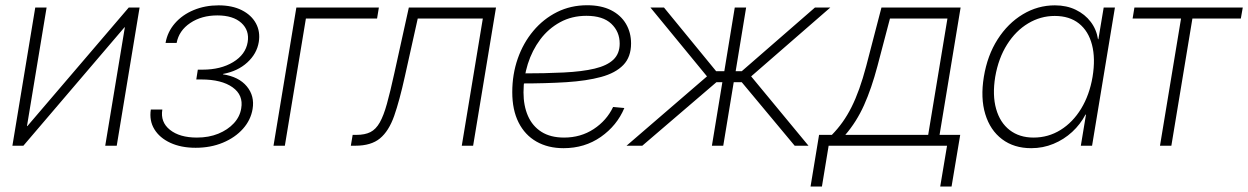

<svg xmlns="http://www.w3.org/2000/svg" viewBox="-20 -551 4719 726"><path d="M421.4 0H377.9L452.1 -447.8H450.7L68.4 0H26.9L113.3 -522.5H156.2L82 -74.2H83.5L466.8 -522.5H507.8Z M719.7 7.8Q664.6 7.8 624 -11Q583.5 -29.8 563.7 -62.3Q543.9 -94.7 550.3 -136.7H593.8Q585.9 -89.4 622.6 -60.1Q659.2 -30.8 724.6 -30.8Q769.5 -30.8 805.4 -45.4Q841.3 -60.1 864.3 -85Q887.2 -109.9 892.1 -141.1Q900.9 -191.4 859.4 -220.9Q817.9 -250.5 741.2 -250.5H722.2L728 -287.6H746.1Q814.5 -287.6 861.6 -316.2Q908.7 -344.7 916.5 -391.6Q923.8 -436 892.6 -464.4Q861.3 -492.7 801.8 -492.7Q742.2 -492.7 699.5 -464.1Q656.7 -435.5 647.9 -388.7H606Q613.3 -430.7 641.4 -462.9Q669.4 -495.1 712.4 -512.9Q755.4 -530.8 806.6 -530.8Q857.9 -530.8 894.3 -512.5Q930.7 -494.1 947.8 -462.6Q964.8 -431.2 958.5 -392.1Q951.2 -347.7 915 -314.7Q878.9 -281.7 823.7 -271.5L822.8 -270Q883.3 -260.7 913.3 -224.4Q943.4 -188 935.1 -138.7Q928.2 -97.2 898.7 -64Q869.1 -30.8 822.8 -11.5Q776.4 7.8 719.7 7.8Z M1412.6 -522.5 1405.8 -481H1136.7L1057.1 0H1014.2L1100.6 -522.5Z M1306.6 0 1313.5 -41H1327.6Q1359.9 -41 1380.6 -51.5Q1401.4 -62 1416 -87.9Q1430.7 -113.8 1443.1 -158.7Q1455.6 -203.6 1470.7 -272.5L1525.9 -522.5H1855.5L1769 0H1726.1L1805.7 -481H1559.6L1510.7 -261.2Q1490.7 -170.4 1470.5 -112.8Q1450.2 -55.2 1416.7 -27.6Q1383.3 0 1323.7 0Z M2110.8 9.3Q2052.2 9.3 2008.5 -15.6Q1964.8 -40.5 1940.9 -87.9Q1917 -135.3 1917 -202.6Q1917 -270 1937.7 -329.3Q1958.5 -388.7 1996.6 -434.1Q2034.7 -479.5 2086.4 -505.4Q2138.2 -531.2 2200.2 -531.2Q2253.4 -531.2 2290.5 -512.5Q2327.6 -493.7 2346.9 -460.9Q2366.2 -428.2 2366.2 -386.7Q2366.2 -335.4 2336.9 -305.2Q2307.6 -274.9 2252.9 -260Q2198.2 -245.1 2121.1 -240.2Q2043.9 -235.4 1947.8 -235.4L1951.7 -273.4Q2042.5 -273.4 2111.8 -276.9Q2181.2 -280.3 2228.3 -291.5Q2275.4 -302.7 2299.3 -325.4Q2323.2 -348.1 2323.2 -386.2Q2323.2 -431.2 2291.5 -461.2Q2259.8 -491.2 2197.3 -491.2Q2142.1 -491.2 2097.9 -467Q2053.7 -442.9 2022.9 -401.9Q1992.2 -360.8 1975.8 -309.1Q1959.5 -257.3 1959.5 -201.7Q1959.5 -151.4 1976.3 -112.8Q1993.2 -74.2 2027.3 -52.5Q2061.5 -30.8 2112.8 -30.8Q2175.8 -30.8 2224.9 -63Q2273.9 -95.2 2298.3 -146.5L2340.8 -142.6Q2313 -76.2 2252 -33.4Q2190.9 9.3 2110.8 9.3Z M2349.1 0 2653.3 -262.2 2439.5 -522.5H2490.7L2688 -281.7H2718.8L2758.3 -522.5H2801.3L2761.7 -281.7H2784.7L3061.5 -522.5H3119.6L2820.3 -262.2L3037.1 0H2984.9L2784.7 -240.2H2754.4L2714.8 0H2671.9L2711.4 -240.2H2689L2408.7 0Z M3044.9 154.3 3077.1 -41H3125.5Q3147.5 -63.5 3165.8 -89.1Q3184.1 -114.7 3199.7 -145.8Q3215.3 -176.8 3229 -215.1Q3242.7 -253.4 3255.4 -301.3L3313 -522.5H3612.3L3532.7 -41H3610.8L3578.1 154.3H3535.2L3561 0H3113.3L3087.9 154.3ZM3176.3 -41H3489.7L3562.5 -481H3345.2L3297.9 -301.3Q3275.4 -216.3 3247.1 -153.3Q3218.8 -90.3 3176.3 -41Z M3879.4 9.3Q3814 9.3 3769 -24.7Q3724.1 -58.6 3705.6 -119.4Q3687 -180.2 3700.2 -260.7Q3713.4 -341.3 3752.2 -402.1Q3791 -462.9 3847.4 -496.8Q3903.8 -530.8 3968.8 -530.8Q4013.2 -530.8 4047.9 -513.9Q4082.5 -497.1 4104.2 -468.5Q4126 -439.9 4131.8 -402.8H4133.3L4153.3 -522.5H4195.8L4109.4 0H4066.9L4086.4 -117.7H4084.5Q4065.4 -81.1 4034.2 -52.2Q4002.9 -23.4 3963.4 -7.1Q3923.8 9.3 3879.4 9.3ZM3888.2 -30.8Q3943.8 -30.8 3990.2 -59.6Q4036.6 -88.4 4068.1 -140.1Q4099.6 -191.9 4111.3 -260.7Q4122.6 -330.1 4109.1 -381.8Q4095.7 -433.6 4059.8 -462.2Q4023.9 -490.7 3968.3 -490.7Q3914.6 -490.7 3867.7 -462.6Q3820.8 -434.6 3788.1 -382.8Q3755.4 -331.1 3743.2 -260.7Q3731.9 -190.9 3746.6 -139.2Q3761.2 -87.4 3797.9 -59.1Q3834.5 -30.8 3888.2 -30.8Z M4366.2 0 4445.8 -481H4262.7L4269.5 -522.5H4679.2L4671.9 -481H4488.8L4409.2 0Z"/></svg>

Font: Inter 28pt ExtraLight
Style: Italic
Weight: 250
Italic angle: -9.3988°
Designer: Rasmus Andersson
Foundry: rsms
Version: Version 4.001;git-66647c0bb